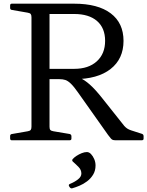

<svg xmlns="http://www.w3.org/2000/svg" viewBox="-20 -762 800 1043"><path d="M372 261Q364 263 358 254L355 249Q351 241 360 237Q385 227 403.5 212.5Q422 198 422 181Q422 161 407.5 146Q393 131 376 116Q369 110 375 102Q383 93 396 84.5Q409 76 424 70Q439 64 452 64Q464 64 474.5 75Q485 86 492 102.5Q499 119 499 137Q499 165 486 186.5Q473 208 453 223Q433 238 411.5 247Q390 256 372 261ZM249 -332V-388H383Q461 -388 506 -429Q551 -470 551 -540Q551 -610 507 -648Q463 -686 383 -686H249V-742H383Q512 -742 581.5 -689.5Q651 -637 651 -540Q651 -442 580.5 -387Q510 -332 383 -332ZM151 0V-742H249V0ZM610 0Q601 0 594.5 -1.5Q588 -3 582.5 -9.5Q577 -16 567 -29L405 -258Q382 -291 365.5 -307Q349 -323 335 -327.5Q321 -332 303 -332L360 -351Q387 -350 412.5 -339.5Q438 -329 467.5 -303Q497 -277 535 -229L655 -78Q663 -69 671.5 -63.5Q680 -58 692 -54L751 -35Q760 -32 760 -22V-9Q760 0 750 0ZM44 0Q35 0 35 -10V-23Q35 -33 45 -34L131 -49Q143 -51 147 -56.5Q151 -62 151 -74V-215H249V-73Q249 -61 253.5 -56Q258 -51 270 -49L359 -34Q368 -31 368 -22V-9Q368 0 358 0ZM35 -732Q35 -742 44 -742H249V-527H151V-668Q151 -680 147 -685.5Q143 -691 131 -693L45 -708Q35 -709 35 -719Z"/></svg>

Font: Hahmlet
Style: Regular
Weight: 400
Designer: Minjoo Ham & Mark Frömberg
Foundry: hypertype
Version: Version 1.001; ttfautohint (v1.8.3)